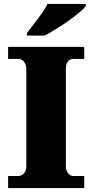

<svg xmlns="http://www.w3.org/2000/svg" viewBox="-20 -951 466 971"><path d="M21 0V-61H74Q83 -61 92 -66.5Q101 -72 107 -82.5Q113 -93 113 -108V-600Q113 -618 107 -630Q101 -642 92 -647.5Q83 -653 74 -653H21V-714H406V-653H351Q339 -653 330.5 -647Q322 -641 317.5 -629.5Q313 -618 313 -599V-110Q313 -96 318.5 -84.5Q324 -73 332.5 -67Q341 -61 351 -61H406V0ZM116 -784Q131 -803 151 -829Q171 -855 190.5 -882Q210 -909 220 -931H414V-921Q405 -908 381.5 -888Q358 -868 327 -846Q296 -824 264 -804.5Q232 -785 206 -771H116Z"/></svg>

Font: Noto Serif Bengali Black
Style: Regular
Weight: 900
Version: Version 2.003